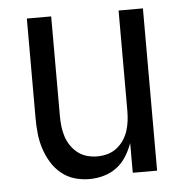

<svg xmlns="http://www.w3.org/2000/svg" viewBox="-44 -562 587 613"><g transform="rotate(-5 250.0 -256.0)"><path d="M219 8Q194 8 170.5 1Q147 -6 128 -22Q109 -38 96.5 -59Q84 -80 76.5 -103.5Q69 -127 66.5 -151.5Q64 -176 64 -200V-520H142V-200Q142 -183 144 -166.5Q146 -150 151 -134.5Q156 -119 165.5 -105Q175 -91 188 -81Q201 -71 217 -66.5Q233 -62 250 -62Q267 -62 283 -66.5Q299 -71 312 -81Q325 -91 334.5 -105Q344 -119 349 -134.5Q354 -150 356 -166.5Q358 -183 358 -200V-520H436V0H358V-95Q350 -73 337.5 -53Q325 -33 306.5 -19Q288 -5 265 1.5Q242 8 219 8Z"/></g></svg>

Font: Iosevka Fixed
Style: Regular
Weight: 400
Monospace: yes
Designer: Belleve Invis
Foundry: Belleve Invis
Version: Version 33.2.4